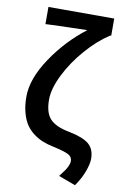

<svg xmlns="http://www.w3.org/2000/svg" viewBox="-97 -761 639 1002"><g transform="rotate(10 222.5 -260.0)"><path d="M374 186 284.2 152.8Q304.7 125.5 311.3 116.2Q317.9 106.9 324.5 92.5Q331.1 78.1 331.1 65.9Q331.1 44.4 310.8 33Q290.5 21.5 228 7.8Q197.3 1.5 172.1 -8.3Q147 -18.1 122.3 -36.1Q97.7 -54.2 81.1 -78.6Q64.5 -103 54.2 -140.6Q43.9 -178.2 43.9 -225.1Q43.9 -319.8 118.2 -430.9Q192.4 -542 296.9 -622.1Q284.7 -621.6 198.5 -619.6Q112.3 -617.7 76.2 -615.2V-706.1H424.8V-615.2H419.9Q356.4 -574.2 297.1 -506.3Q237.8 -438.5 200.4 -363.3Q163.1 -288.1 163.1 -231Q163.1 -160.6 193.8 -128.4Q224.6 -96.2 294.9 -83Q369.6 -68.4 401.4 -42Q433.1 -15.6 433.1 36.1Q433.1 63 418.2 103.5Q403.3 144 374 186Z"/></g></svg>

Font: Source Sans 3 Semibold
Style: Regular
Weight: 600
Designer: Paul D. Hunt
Foundry: Adobe
Version: Version 3.052;hotconv 1.1.0;makeotfexe 2.6.0